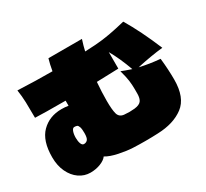

<svg xmlns="http://www.w3.org/2000/svg" viewBox="-150 -983 1300 1211"><g transform="rotate(-30 500.0 -377.0)"><path d="M932 -399Q941 -316 941 -243Q941 -112 869.5 -58Q798 -4 681 0Q639 2 591 2Q543 2 501 0Q457 -2 401.5 -13.5Q346 -25 313 -45Q299 -25 265 -11.5Q231 2 191 2Q147 2 110 -23.5Q73 -49 51 -95.5Q29 -142 29 -203Q29 -323 86 -380Q143 -437 231 -437Q258 -437 281 -433V-470Q119 -470 60 -473Q60 -541 58.5 -586.5Q57 -632 50 -678Q186 -672 302 -672Q310 -719 321 -756H565Q551 -713 543 -677Q595 -679 619 -681Q675 -685 727 -694.5Q779 -704 845 -720Q911 -610 976 -454Q891 -445 785 -422Q852 -406 932 -399ZM695 -316Q695 -347 691 -377.5Q687 -408 673 -458Q697 -448 745 -432Q711 -527 670 -599V-479L511 -474Q505 -402 505 -340Q505 -275 513.5 -244Q522 -213 556 -209Q584 -207 594 -207Q604 -207 632 -209Q668 -213 681.5 -230Q695 -247 695 -283ZM282 -234Q282 -264 277 -278.5Q272 -293 264.5 -296Q257 -299 245 -299Q233 -299 226 -280Q219 -261 219 -235Q219 -210 225.5 -192.5Q232 -175 245 -175Q262 -175 272 -187Q282 -199 282 -234Z"/></g></svg>

Font: Mantou Sans
Style: Regular
Weight: 400
Designer: Mant0u / artakana
Foundry: Mant0u / artakana
Version: Version 1.001;October 22, 2023;FontCreator 14.0.0.2901 64-bi